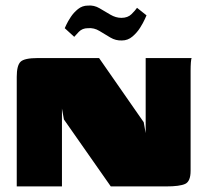

<svg xmlns="http://www.w3.org/2000/svg" viewBox="-20 -668 747 688"><path d="M40 0V-393Q40 -433 53.5 -446.5Q67 -460 116 -460H335L495 -230L502 -191V-460H667Q665 -458 664 -444.5Q663 -431 663 -414.5Q663 -398 663 -386V-56Q663 -18 643.5 -9Q624 0 575 0H377L209 -240L202 -279V0ZM417 -523Q395 -522 375.5 -533.5Q356 -545 336.5 -557Q317 -569 295 -567Q275 -567 262.5 -554Q250 -541 246 -536L212 -567Q212 -567 217.5 -579Q223 -591 233.5 -607Q244 -623 259.5 -635.5Q275 -648 295 -648Q317 -650 336.5 -638.5Q356 -627 375.5 -615.5Q395 -604 415 -604Q438 -604 451.5 -617.5Q465 -631 471 -640L505 -613Q505 -613 499 -599.5Q493 -586 482 -568.5Q471 -551 454.5 -537Q438 -523 417 -523Z"/></svg>

Font: Genos Black
Style: Regular
Weight: 900
Designer: Robert E. Leuschke
Foundry: Robert E. Leuschke
Version: Version 1.010